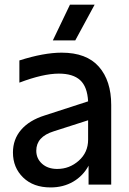

<svg xmlns="http://www.w3.org/2000/svg" viewBox="-20 -800 557 832"><path d="M306.2 -625H209L283.2 -779.8H390.1ZM36.1 -139.2Q36.1 -196.3 71.5 -237.5Q106.9 -278.8 173.8 -299.8L361.8 -360.8Q358.4 -424.3 327.4 -452.6Q296.4 -481 234.9 -481Q167 -481 64 -441.9V-538.1Q169.9 -571.8 247.1 -571.8Q355 -571.8 408.4 -511Q461.9 -450.2 461.9 -345.2V0H363.8V-82Q340.3 -38.1 297.4 -12.9Q254.4 12.2 199.2 12.2Q124.5 12.2 80.3 -30.8Q36.1 -73.7 36.1 -139.2ZM137.2 -147Q137.2 -112.8 162.4 -90.3Q187.5 -67.9 228 -67.9Q281.2 -67.9 321.5 -103.8Q361.8 -139.6 361.8 -194.8V-278.8L212.9 -231Q137.2 -207.5 137.2 -147Z"/></svg>

Font: TASA Explorer Medium
Style: Regular
Weight: 500
Designer: Weizhong Zhang
Foundry: Local Remote
Version: Version 1.000;Glyphs 3.1.2 (3151)